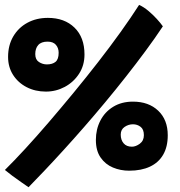

<svg xmlns="http://www.w3.org/2000/svg" viewBox="-24 -743 736 784"><path d="M92.5 21.5Q82.5 14.5 63.2 1.2Q44 -12 25.2 -26Q6.5 -40 -4 -49Q33.5 -86 79.5 -136Q125.5 -186 175.5 -244.2Q225.5 -302.5 277 -365Q328.5 -427.5 377.2 -490.2Q426 -553 468.5 -612.2Q511 -671.5 544 -723Q563 -714.5 582 -698.5Q601 -682.5 616.5 -665.5Q632 -648.5 641 -635.5Q608.5 -586.5 570.2 -534.8Q532 -483 490.2 -430Q448.5 -377 405.2 -325Q362 -273 319 -223.8Q276 -174.5 235.2 -129.8Q194.5 -85 158.2 -46.8Q122 -8.5 92.5 21.5ZM514.5 -144Q530.5 -144 547 -156.2Q563.5 -168.5 563.5 -191Q563.5 -215 550 -225.2Q536.5 -235.5 519 -235.5Q500.5 -235.5 484.8 -224.8Q469 -214 469 -193.5Q469 -171.5 480.8 -157.8Q492.5 -144 514.5 -144ZM503.5 -46Q468 -46 437 -59Q406 -72 386.8 -99.8Q367.5 -127.5 367.5 -171.5Q367.5 -215 385.8 -250.5Q404 -286 438.2 -307Q472.5 -328 519 -328Q583 -328 622 -291Q661 -254 661 -190.5Q661 -143.5 642.2 -111.2Q623.5 -79 588.2 -62.5Q553 -46 503.5 -46ZM163.5 -369Q120 -369 85 -387Q50 -405 29.5 -437Q9 -469 9 -510.5Q9 -558 30 -594Q51 -630 87.8 -650Q124.5 -670 171.5 -670Q239.5 -670 280.2 -630.2Q321 -590.5 321 -520.5Q321 -476 298.8 -441.8Q276.5 -407.5 240.5 -388.2Q204.5 -369 163.5 -369ZM167.5 -480Q190 -480 202.8 -490.5Q215.5 -501 215.5 -527.5Q215.5 -547 204.2 -560Q193 -573 170 -573Q144.5 -573 132.2 -559.2Q120 -545.5 120 -522Q120 -499.5 135 -489.8Q150 -480 167.5 -480Z"/></svg>

Font: Grandstander Thin ExtraBold
Style: Regular
Weight: 800
Version: Version 1.200